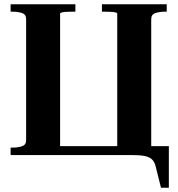

<svg xmlns="http://www.w3.org/2000/svg" viewBox="-20 -730 839 904"><path d="M198 0V-42H597V0ZM30 -710H335V-675H327Q313 -675 298 -674.5Q283 -674 273 -672Q263 -670 263 -666V0H30V-35H38Q65 -35 84 -41.5Q103 -48 103 -70V-640Q103 -662 84 -668.5Q65 -675 38 -675H30ZM460 -710H765V-675H757Q731 -675 711.5 -668.5Q692 -662 692 -640V0H532V-666Q532 -670 522 -672Q512 -674 497.5 -674.5Q483 -675 469 -675H460ZM532 0V-42H775V154H738L714 58Q709 33 695.5 20.5Q682 8 658.5 4Q635 0 597 0Z"/></svg>

Font: Roboto Serif 144pt SemiBold
Style: Regular
Weight: 600
Version: Version 1.008